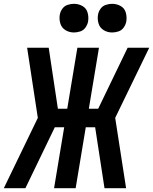

<svg xmlns="http://www.w3.org/2000/svg" viewBox="-36 -985 801 1005"><path d="M-16 0H97L251 -319H300L247 0H360L413 -319H462L511 0H624L567 -368L745 -735H632L478 -416H429L482 -735H369L316 -416H267L219 -735H106L162 -368ZM551 -815Q567 -815 584 -820.5Q601 -826 611.5 -841Q622 -856 625 -872Q629 -896 622.5 -919Q616 -942 595.5 -953.5Q575 -965 551 -965Q535 -965 518 -959.5Q501 -954 490.5 -939.5Q480 -925 477 -908Q473 -884 480 -861.5Q487 -839 507 -827Q527 -815 551 -815ZM351 -815Q367 -815 384 -820.5Q401 -826 411.5 -841Q422 -856 425 -872Q429 -896 422.5 -919Q416 -942 395.5 -953.5Q375 -965 351 -965Q335 -965 318 -959.5Q301 -954 290.5 -939.5Q280 -925 277 -908Q273 -884 280 -861.5Q287 -839 307 -827Q327 -815 351 -815Z"/></svg>

Font: Iosevka Sparkle Semibold
Style: Italic
Weight: 600
Italic angle: -9°
Designer: Belleve Invis
Foundry: Belleve Invis
Version: Version 4.5.0; ttfautohint (v1.8.3)